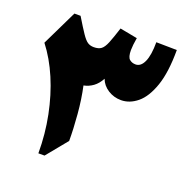

<svg xmlns="http://www.w3.org/2000/svg" viewBox="-146 -980 1084 1116"><g transform="rotate(20 395.5 -422.5)"><path d="M633.8 -841.3 761.2 -839.4Q761.2 -701.7 731.9 -616.9Q702.6 -532.2 655.5 -493.4Q608.4 -454.6 555.2 -454.6Q510.7 -454.6 474.1 -478Q437.5 -501.5 423.8 -539.1Q405.8 -504.9 379.4 -485.6Q353 -466.3 321.8 -460.4Q338.9 -382.3 346.4 -293Q354 -203.6 354 -128.9L248.5 0H210.4Q210.4 -119.6 187.7 -232.4Q165 -345.2 123.3 -443.4Q81.5 -541.5 23.4 -616.2L129.4 -835H167.5Q205.1 -772.9 226.1 -741.9Q247.1 -710.9 263.2 -700.4Q279.3 -689.9 301.3 -689.9Q330.6 -689.9 346.9 -702.1Q363.3 -714.4 377 -747.8Q390.6 -781.2 411.1 -845.2L519 -824.7Q515.1 -803.7 512.9 -782.5Q510.7 -761.2 510.7 -748Q510.7 -705.1 526.1 -691.9Q541.5 -678.7 564 -678.7Q596.7 -678.7 615.2 -720Q633.8 -761.2 633.8 -841.3Z"/></g></svg>

Font: Pinar-DS3-FD Black
Style: Regular
Weight: 900
Designer: Amin Abedi
Version: Version 3.000